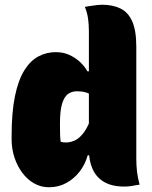

<svg xmlns="http://www.w3.org/2000/svg" viewBox="-20 -779 640 810"><path d="M215 -559Q246 -559 271 -548Q296 -537 316 -519Q336 -501 349 -478H369V-375Q357 -385 341 -389.5Q325 -394 305 -394Q283 -394 267 -382.5Q251 -371 242 -341.5Q233 -312 233 -259V-251Q233 -228 233.5 -211.5Q234 -195 236 -181Q242 -179 247 -178.5Q252 -178 258 -178Q280 -178 299.5 -188.5Q319 -199 336.5 -224Q354 -249 367 -291V-124H350Q340 -87 317 -56.5Q294 -26 260.5 -7.5Q227 11 187 11Q153 11 124.5 -5Q96 -21 74.5 -49.5Q53 -78 41 -114.5Q29 -151 29 -191V-204Q29 -305 43 -373Q57 -441 82.5 -482Q108 -523 142 -541Q176 -559 215 -559ZM411 -759Q456 -759 488.5 -743Q521 -727 538 -688.5Q555 -650 555 -582Q555 -541 555 -487.5Q555 -434 555 -372.5Q555 -311 555 -245Q555 -179 555 -111Q555 -81 558 -55Q561 -29 569 0Q561 1 552.5 2.5Q544 4 536 5.5Q528 7 520 7.5Q512 8 503 8Q453 8 420 -11Q387 -30 371 -65Q355 -100 355 -147Q355 -214 355 -279Q355 -344 355 -407.5Q355 -471 355 -531.5Q355 -592 355 -648Q355 -675 351.5 -700.5Q348 -726 338 -750Q346 -752 355 -753Q364 -754 373.5 -755.5Q383 -757 392.5 -758Q402 -759 411 -759Z"/></svg>

Font: Recursive Monospace Casual Black
Style: Regular
Weight: 900
Version: Version 1.047